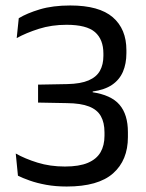

<svg xmlns="http://www.w3.org/2000/svg" viewBox="-20 -670 532 701"><path d="M223.5 11Q183 11 148.8 4.8Q114.5 -1.5 88.5 -10.8Q62.5 -20 45.5 -28.5L37.5 -109.5Q71 -90.5 117 -76.2Q163 -62 217 -62Q269 -62 300.8 -75.5Q332.5 -89 347 -114Q361.5 -139 361.5 -174.5V-186.5Q361.5 -222.5 348.2 -246Q335 -269.5 305 -281.2Q275 -293 224.5 -293.5L119 -295.5V-361L226 -363Q274.5 -364 303.5 -376.5Q332.5 -389 345 -411.8Q357.5 -434.5 357.5 -466V-474.5Q357.5 -526 326.8 -552.8Q296 -579.5 223 -579.5Q168.5 -579.5 122 -564.8Q75.5 -550 41 -531L48.5 -603.5Q78 -621.5 125.2 -635.8Q172.5 -650 236.5 -650Q342 -650 391.8 -607Q441.5 -564 441.5 -487V-476Q441.5 -437.5 428.8 -408Q416 -378.5 389 -360.2Q362 -342 318.5 -336L318 -324.5L316 -333.5Q385.5 -323.5 416.2 -287.8Q447 -252 447 -187.5V-169.5Q447 -85 392.8 -37Q338.5 11 223.5 11Z"/></svg>

Font: Anek Kannada
Style: Regular
Weight: 400
Version: Version 1.003